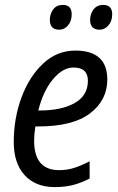

<svg xmlns="http://www.w3.org/2000/svg" viewBox="-20 -752 481 782"><path d="M203 10Q246 10 279.5 1Q313 -8 345 -25V-95Q310 -77 281.5 -68Q253 -59 221 -59Q119 -59 119 -179Q119 -205 124 -237H136Q277 -237 347 -290.5Q417 -344 417 -428Q417 -546 287 -546Q212 -546 155.5 -493Q99 -440 67.5 -355Q36 -270 36 -173Q36 -88 80 -39Q124 10 203 10ZM136 -302Q156 -382 196 -429.5Q236 -477 279 -477Q338 -477 338 -423Q338 -363 284.5 -332.5Q231 -302 141 -302ZM386 -631Q406 -631 421.5 -648.5Q437 -666 437 -694Q437 -732 400 -732Q375 -732 361 -713.5Q347 -695 347 -671Q347 -631 386 -631ZM221 -631Q242 -631 257 -648.5Q272 -666 272 -694Q272 -732 236 -732Q210 -732 196.5 -713.5Q183 -695 183 -671Q183 -631 221 -631Z"/></svg>

Font: Noto Sans UI SemiCondensed
Style: Italic
Weight: 400
Width: 4
Italic angle: -12°
Designer: Monotype Design Team
Foundry: Monotype Imaging Inc.
Version: Version 1.901